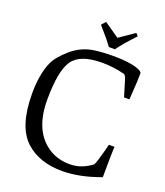

<svg xmlns="http://www.w3.org/2000/svg" viewBox="-168 -1045 1010 1175"><g transform="rotate(20 337.5 -458.0)"><path d="M294 -906 318 -933 416 -865 515 -933 530 -916Q457 -839 426 -794H386Q353 -840 294 -906ZM579 -536 546 -645Q540 -664 530 -671Q457 -690 381 -690Q238 -690 190 -619.5Q142 -549 142 -362Q142 -153 275 -72Q332 -38 406.5 -38Q481 -38 548 -89Q558 -107 577 -178L591 -232H628Q624 -191 624 -33Q489 17 376 17Q227 17 138 -64Q42 -152 42 -366Q42 -490 77 -572Q98 -621 163 -677.5Q228 -734 313 -745Q364 -752 430 -752Q559 -752 612 -723L623 -712Q623 -662 614 -536Z"/></g></svg>

Font: Prociono
Style: Regular
Weight: 400
Designer: Barry Schwartz
Foundry: The Crud Factory
Version: Version 2.301